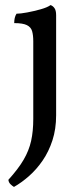

<svg xmlns="http://www.w3.org/2000/svg" viewBox="-20 -487 323 756"><path d="M35 249Q28 245 21 238Q14 231 13 221Q52 178 73 142Q94 106 102.5 68Q111 30 111 -19V-325Q111 -348 106.5 -364Q102 -380 86 -388Q70 -396 36 -396Q36 -407 38 -416Q40 -425 45 -433Q60 -433 87 -438Q114 -443 140.5 -450.5Q167 -458 179 -467Q188 -464 194.5 -455Q201 -446 201 -427V-33Q201 21 186.5 65.5Q172 110 148 145Q124 180 94.5 206Q65 232 35 249Z"/></svg>

Font: Vollkorn
Style: Regular
Weight: 400
Designer: Friedrich Althausen
Foundry: Friedrich Althausen
Version: Version 4.104